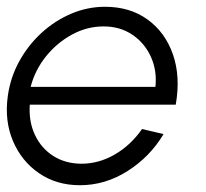

<svg xmlns="http://www.w3.org/2000/svg" viewBox="-28 -534 608 567"><path d="M208 13Q139 13 87.2 -22.5Q35.5 -58 10.2 -117.8Q-15 -177.5 -5 -250Q2.5 -305 28.8 -352.8Q55 -400.5 94.5 -436.8Q134 -473 182.2 -493.5Q230.5 -514 282 -514Q356 -514 408 -476.2Q460 -438.5 482.8 -373Q505.5 -307.5 491 -225H60Q56.5 -175.5 75 -136Q93.5 -96.5 128.8 -73.8Q164 -51 212 -50.5Q264 -50.5 311 -77.8Q358 -105 391.5 -153L455 -138Q415.5 -71.5 349.2 -29.2Q283 13 208 13ZM62.5 -277.5H431Q436 -326 417.5 -366.5Q399 -407 362.8 -431.5Q326.5 -456 278 -456Q229 -456 184.8 -432Q140.5 -408 108 -367.8Q75.5 -327.5 62.5 -277.5Z"/></svg>

Font: Urbanist Light
Style: Italic
Weight: 300
Italic angle: -8°
Designer: Corey Hu
Foundry: Corey Hu
Version: Version 1.330; ttfautohint (v1.8.4.7-5d5b)